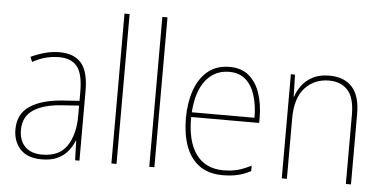

<svg xmlns="http://www.w3.org/2000/svg" viewBox="-52 -860 1939 970"><g transform="rotate(5 918.0 -375.0)"><path d="M232 -537Q307 -537 343.5 -494Q380 -451 380 -353V0H358L355 -99H353Q342 -71 322 -46Q302 -21 269.5 -5.5Q237 10 189 10Q116 10 80 -29.5Q44 -69 44 -129Q44 -208 103 -247.5Q162 -287 266 -295L354 -301V-347Q354 -437 324.5 -474.5Q295 -512 232 -512Q200 -512 167.5 -504Q135 -496 98 -476L88 -501Q122 -517 158.5 -527Q195 -537 232 -537ZM267 -271Q175 -265 123.5 -231Q72 -197 72 -129Q72 -75 102.5 -44.5Q133 -14 189 -14Q276 -14 314.5 -71.5Q353 -129 354 -220V-277Z M568 0H542V-760H568Z M760 0H734V-760H760Z M1095 -538Q1157 -538 1195 -504.5Q1233 -471 1250.5 -416Q1268 -361 1268 -295V-269H923Q922 -146 969.5 -80.5Q1017 -15 1108 -15Q1148 -15 1179 -23Q1210 -31 1249 -51V-23Q1217 -6 1183.5 2Q1150 10 1108 10Q1034 10 987.5 -24.5Q941 -59 919 -120Q897 -181 897 -261Q897 -338 918.5 -401Q940 -464 984 -501Q1028 -538 1095 -538ZM1095 -513Q1023 -513 977.5 -457.5Q932 -402 924 -293H1242Q1242 -356 1226.5 -406Q1211 -456 1178.5 -484.5Q1146 -513 1095 -513Z M1601 -538Q1675 -538 1716 -494Q1757 -450 1757 -357V0H1731V-352Q1731 -437 1696.5 -475Q1662 -513 1601 -513Q1528 -513 1480 -462Q1432 -411 1432 -305V0H1406V-528H1427L1430 -416H1432Q1441 -446 1462 -474Q1483 -502 1517 -520Q1551 -538 1601 -538Z"/></g></svg>

Font: Noto Sans Kannada SemiCondensed Thin
Style: Regular
Weight: 100
Width: 4
Designer: Jelle Bosma - Monotype Design Team
Foundry: Monotype Imaging Inc.
Version: Version 2.005; ttfautohint (v1.8.4.7-5d5b)